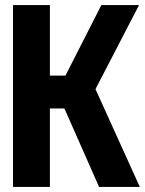

<svg xmlns="http://www.w3.org/2000/svg" viewBox="-20 -734 570 754"><path d="M31 0H176V-308H233L369 0H529L355 -384L526 -714H378L237 -437H176V-714H31Z"/></svg>

Font: Noto Sans Mono Condensed ExtraBold
Style: Regular
Weight: 800
Width: 3
Designer: Monotype Design Team
Foundry: Monotype Imaging Inc.
Version: Version 2.014